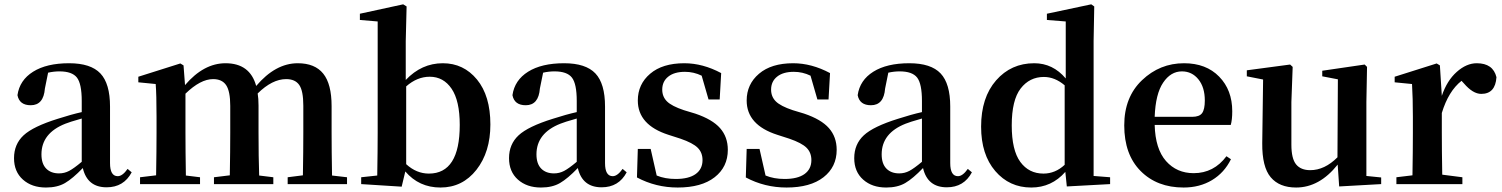

<svg xmlns="http://www.w3.org/2000/svg" viewBox="-20 -839 6843 875"><path d="M352.5 -101.6V-298.8Q293.9 -282.2 278.3 -275.4Q168.9 -232.4 168.9 -135.7Q168.9 -92.8 190.4 -70.8Q211.9 -48.8 249 -48.8Q273.4 -48.8 294.9 -60.1Q316.4 -71.3 352.5 -101.6ZM561.5 -69.3 580.1 -53.7Q543.9 14.6 465.8 14.6Q377.9 14.6 357.4 -73.2Q311.5 -25.4 276.4 -4.9Q241.2 15.6 189.5 15.6Q125 15.6 84.5 -20.5Q43.9 -56.6 43.9 -118.2Q43.9 -181.6 87.4 -222.2Q130.9 -262.7 244.1 -297.9Q304.7 -317.4 352.5 -328.1V-378.9Q352.5 -457 330.6 -485.4Q308.6 -513.7 251 -513.7Q225.6 -513.7 199.2 -507.8L184.6 -435.5Q178.7 -359.4 120.1 -359.4Q68.4 -359.4 59.6 -405.3Q69.3 -473.6 130.9 -512.2Q192.4 -550.8 294.9 -550.8Q393.6 -550.8 437.5 -504.4Q481.4 -458 481.4 -353.5V-95.7Q481.4 -36.1 516.6 -36.1Q538.1 -36.1 561.5 -69.3Z M1493.2 -39.1 1561.5 -31.2V0H1291V-31.2L1360.4 -40Q1362.3 -153.3 1362.3 -235.4V-357.4Q1362.3 -424.8 1343.8 -451.7Q1325.2 -478.5 1284.2 -478.5Q1220.7 -478.5 1154.3 -413.1Q1158.2 -390.6 1158.2 -357.4V-235.4Q1158.2 -124 1161.1 -39.1L1225.6 -31.2V0H955.1V-31.2L1027.3 -40Q1029.3 -153.3 1029.3 -235.4V-356.4Q1029.3 -422.9 1010.7 -450.7Q992.2 -478.5 951.2 -478.5Q893.6 -478.5 825.2 -412.1V-235.4Q825.2 -152.3 827.1 -39.1L891.6 -31.2V0H618.2V-31.2L691.4 -40Q693.4 -153.3 693.4 -235.4V-306.6Q693.4 -409.2 689.5 -456.1L610.4 -463.9V-489.3L801.8 -549.8L816.4 -541L823.2 -451.2Q908.2 -550.8 1007.8 -550.8Q1119.1 -550.8 1147.5 -447.3Q1235.4 -550.8 1336.9 -550.8Q1415 -550.8 1453.1 -503.4Q1491.2 -456.1 1491.2 -355.5V-235.4Q1491.2 -152.3 1493.2 -39.1Z M1831.1 -445.3V-90.8Q1877.9 -47.9 1934.6 -47.9Q2075.2 -47.9 2075.2 -269.5Q2075.2 -379.9 2038.1 -434.6Q2001 -489.3 1938.5 -489.3Q1880.9 -489.3 1831.1 -445.3ZM1829.1 -651.4V-474.6Q1901.4 -550.8 1998 -550.8Q2092.8 -550.8 2153.8 -476.6Q2214.8 -402.3 2214.8 -271.5Q2214.8 -146.5 2151.4 -65.4Q2087.9 15.6 1987.3 15.6Q1889.6 15.6 1827.1 -57.6L1810.5 11.7L1626 0V-31.2L1699.2 -39.1Q1701.2 -154.3 1701.2 -235.4V-741.2L1620.1 -748V-776.4L1817.4 -819.3L1833 -809.6Z M2608.4 -101.6V-298.8Q2549.8 -282.2 2534.2 -275.4Q2424.8 -232.4 2424.8 -135.7Q2424.8 -92.8 2446.3 -70.8Q2467.8 -48.8 2504.9 -48.8Q2529.3 -48.8 2550.8 -60.1Q2572.3 -71.3 2608.4 -101.6ZM2817.4 -69.3 2835.9 -53.7Q2799.8 14.6 2721.7 14.6Q2633.8 14.6 2613.3 -73.2Q2567.4 -25.4 2532.2 -4.9Q2497.1 15.6 2445.3 15.6Q2380.9 15.6 2340.3 -20.5Q2299.8 -56.6 2299.8 -118.2Q2299.8 -181.6 2343.3 -222.2Q2386.7 -262.7 2500 -297.9Q2560.5 -317.4 2608.4 -328.1V-378.9Q2608.4 -457 2586.4 -485.4Q2564.5 -513.7 2506.8 -513.7Q2481.4 -513.7 2455.1 -507.8L2440.4 -435.5Q2434.6 -359.4 2376 -359.4Q2324.2 -359.4 2315.4 -405.3Q2325.2 -473.6 2386.7 -512.2Q2448.2 -550.8 2550.8 -550.8Q2649.4 -550.8 2693.4 -504.4Q2737.3 -458 2737.3 -353.5V-95.7Q2737.3 -36.1 2772.5 -36.1Q2793.9 -36.1 2817.4 -69.3Z M3096.7 -336.9 3148.4 -321.3Q3226.6 -294.9 3261.7 -254.9Q3296.9 -214.8 3296.9 -156.2Q3296.9 -78.1 3236.8 -31.2Q3176.8 15.6 3068.4 15.6Q2968.8 15.6 2882.8 -30.3L2886.7 -160.2H2945.3L2972.7 -39.1Q3010.7 -23.4 3059.6 -23.4Q3119.1 -23.4 3150.4 -45.9Q3181.6 -68.4 3181.6 -109.4Q3181.6 -143.6 3159.7 -165.5Q3137.7 -187.5 3081.1 -207L3026.4 -224.6Q2886.7 -269.5 2886.7 -380.9Q2886.7 -455.1 2942.9 -502.9Q2999 -550.8 3098.6 -550.8Q3182.6 -550.8 3266.6 -505.9L3259.8 -385.7H3209L3177.7 -494.1Q3141.6 -511.7 3101.6 -511.7Q3052.7 -511.7 3025.4 -489.7Q2998 -467.8 2998 -430.7Q2998 -398.4 3019.5 -377Q3041 -355.5 3096.7 -336.9Z M3592.8 -336.9 3644.5 -321.3Q3722.7 -294.9 3757.8 -254.9Q3793 -214.8 3793 -156.2Q3793 -78.1 3732.9 -31.2Q3672.9 15.6 3564.5 15.6Q3464.8 15.6 3378.9 -30.3L3382.8 -160.2H3441.4L3468.8 -39.1Q3506.8 -23.4 3555.7 -23.4Q3615.2 -23.4 3646.5 -45.9Q3677.7 -68.4 3677.7 -109.4Q3677.7 -143.6 3655.8 -165.5Q3633.8 -187.5 3577.1 -207L3522.5 -224.6Q3382.8 -269.5 3382.8 -380.9Q3382.8 -455.1 3439 -502.9Q3495.1 -550.8 3594.7 -550.8Q3678.7 -550.8 3762.7 -505.9L3755.9 -385.7H3705.1L3673.8 -494.1Q3637.7 -511.7 3597.7 -511.7Q3548.8 -511.7 3521.5 -489.7Q3494.1 -467.8 3494.1 -430.7Q3494.1 -398.4 3515.6 -377Q3537.1 -355.5 3592.8 -336.9Z M4181.6 -101.6V-298.8Q4123 -282.2 4107.4 -275.4Q3998 -232.4 3998 -135.7Q3998 -92.8 4019.5 -70.8Q4041 -48.8 4078.1 -48.8Q4102.5 -48.8 4124 -60.1Q4145.5 -71.3 4181.6 -101.6ZM4390.6 -69.3 4409.2 -53.7Q4373 14.6 4294.9 14.6Q4207 14.6 4186.5 -73.2Q4140.6 -25.4 4105.5 -4.9Q4070.3 15.6 4018.6 15.6Q3954.1 15.6 3913.6 -20.5Q3873 -56.6 3873 -118.2Q3873 -181.6 3916.5 -222.2Q3960 -262.7 4073.2 -297.9Q4133.8 -317.4 4181.6 -328.1V-378.9Q4181.6 -457 4159.7 -485.4Q4137.7 -513.7 4080.1 -513.7Q4054.7 -513.7 4028.3 -507.8L4013.7 -435.5Q4007.8 -359.4 3949.2 -359.4Q3897.5 -359.4 3888.7 -405.3Q3898.4 -473.6 3960 -512.2Q4021.5 -550.8 4124 -550.8Q4222.7 -550.8 4266.6 -504.4Q4310.5 -458 4310.5 -353.5V-95.7Q4310.5 -36.1 4345.7 -36.1Q4367.2 -36.1 4390.6 -69.3Z M4832 -87.9V-450.2Q4787.1 -488.3 4737.3 -488.3Q4671.9 -488.3 4631.3 -435.5Q4590.8 -382.8 4590.8 -267.6Q4590.8 -154.3 4629.9 -101.1Q4668.9 -47.9 4735.4 -47.9Q4789.1 -47.9 4832 -87.9ZM4963.9 -37.1 5039.1 -31.2V0L4841.8 10.7L4835 -55.7Q4772.5 15.6 4679.7 15.6Q4580.1 15.6 4515.6 -59.6Q4451.2 -134.8 4451.2 -261.7Q4451.2 -394.5 4519.5 -472.7Q4587.9 -550.8 4693.4 -550.8Q4778.3 -550.8 4836.9 -481.4V-741.2L4751 -748V-776.4L4953.1 -819.3L4966.8 -809.6L4963.9 -652.3Z M5242.2 -306.6H5413.1Q5446.3 -306.6 5458.5 -323.7Q5470.7 -340.8 5470.7 -380.9Q5470.7 -441.4 5441.4 -477.5Q5412.1 -513.7 5366.2 -513.7Q5315.4 -513.7 5280.8 -462.4Q5246.1 -411.1 5242.2 -306.6ZM5588.9 -269.5H5242.2Q5245.1 -160.2 5293.9 -105Q5342.8 -49.8 5419.9 -49.8Q5511.7 -49.8 5569.3 -127L5589.8 -113.3Q5559.6 -51.8 5503.4 -18.1Q5447.3 15.6 5374 15.6Q5252.9 15.6 5178.2 -59.6Q5103.5 -134.8 5103.5 -267.6Q5103.5 -396.5 5184.6 -473.6Q5265.6 -550.8 5376 -550.8Q5476.6 -550.8 5536.1 -489.7Q5595.7 -428.7 5595.7 -332Q5595.7 -293 5588.9 -269.5Z M6207 -37.1 6274.4 -30.3V0L6083 10.7L6076.2 -88.9Q5993.2 15.6 5886.7 15.6Q5810.5 15.6 5771 -31.2Q5731.4 -78.1 5732.4 -186.5L5736.3 -476.6L5662.1 -491.2V-518.6L5859.4 -544.9L5871.1 -534.2L5865.2 -374V-179.7Q5865.2 -116.2 5886.7 -89.8Q5908.2 -63.5 5951.2 -63.5Q6016.6 -63.5 6075.2 -122.1L6077.1 -477.5L6005.9 -491.2V-516.6L6199.2 -544.9L6210 -534.2L6207 -374Z M6542 -541 6550.8 -402.3Q6574.2 -471.7 6618.7 -511.2Q6663.1 -550.8 6710 -550.8Q6784.2 -550.8 6799.8 -487.3Q6794.9 -411.1 6730.5 -411.1Q6692.4 -411.1 6651.4 -459L6640.6 -470.7Q6581.1 -423.8 6550.8 -324.2V-235.4Q6550.8 -156.2 6552.7 -43L6644.5 -31.2V0H6343.8V-31.2L6417 -40Q6418.9 -153.3 6418.9 -235.4V-306.6Q6418.9 -392.6 6415 -456.1L6335.9 -463.9V-489.3L6527.3 -549.8Z"/></svg>

Font: Bpmf Zihi Serif Bold
Style: Bold
Weight: 700
Foundry: But Ko
Version: Version 1.320